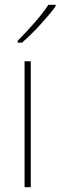

<svg xmlns="http://www.w3.org/2000/svg" viewBox="-20 -878 253 805"><path d="M109 -93H83V-621H109ZM213 -851Q187 -816 147.5 -773Q108 -730 72 -699H54V-707Q88 -741 124 -782Q160 -823 183 -858H213Z"/></svg>

Font: Noto Sans Telugu UI SemiCondensed Thin
Style: Regular
Weight: 100
Width: 4
Designer: Jelle Bosma - Monotype Design Team
Foundry: Monotype Imaging Inc.
Version: Version 2.005; ttfautohint (v1.8.4.7-5d5b)